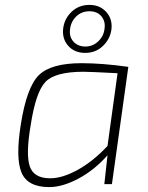

<svg xmlns="http://www.w3.org/2000/svg" viewBox="-20 -752 606 784"><path d="M328 -536Q284 -536 258.5 -565Q233 -594 238 -636Q243 -676 272.5 -704Q302 -732 345 -732Q388 -732 414 -703Q440 -674 435 -632Q430 -593 400.5 -564.5Q371 -536 328 -536ZM266 -632Q262 -602 280 -582Q298 -562 329 -562Q359 -562 381.5 -583.5Q404 -605 407 -636Q411 -665 394 -685.5Q377 -706 345 -706Q313 -706 291 -684.5Q269 -663 266 -632ZM437 0H406L419 -118Q365 -57 300 -22.5Q235 12 181 12Q93 12 68 -47Q43 -106 65 -244Q89 -396 138.5 -445Q188 -494 313 -494Q397 -494 504 -479ZM419 -156 460 -453Q346 -459 321 -459Q206 -459 166 -418Q126 -377 105 -239Q85 -122 101.5 -73Q118 -24 185 -24Q235 -24 297.5 -58.5Q360 -93 419 -156Z"/></svg>

Font: Exo 2.0 Extra Light
Style: Italic
Weight: 250
Italic angle: -8°
Designer: Natanael Gama
Version: Version 1.001;PS 001.001;hotconv 1.0.70;makeotf.lib2.5.58329